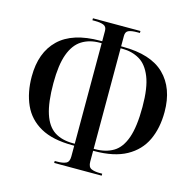

<svg xmlns="http://www.w3.org/2000/svg" viewBox="-107 -828 923 941"><g transform="rotate(15 354.0 -357.0)"><path d="M250 10V0H263Q291 0 307 -7.5Q323 -15 323 -42V-97H314Q213 -97 151.5 -131.5Q90 -166 62 -228Q34 -290 34 -371Q34 -493 103.5 -560Q173 -627 313 -627H323V-680Q323 -701 307 -707.5Q291 -714 263 -714H250V-724H491V-714H478Q448 -714 433.5 -707.5Q419 -701 419 -680V-627H428Q570 -627 639 -559.5Q708 -492 708 -371Q708 -289 679 -227.5Q650 -166 587.5 -131.5Q525 -97 425 -97H419V-42Q419 -15 435 -7.5Q451 0 478 0H491V10ZM323 -107V-617H313Q261 -617 223 -593Q185 -569 165 -514.5Q145 -460 145 -367Q145 -270 163.5 -213Q182 -156 219.5 -131.5Q257 -107 314 -107ZM419 -107H425Q480 -107 518.5 -130Q557 -153 577 -210Q597 -267 597 -367Q597 -464 575 -518.5Q553 -573 515 -595Q477 -617 429 -617H419Z"/></g></svg>

Font: Noto Serif Display ExtraCondensed Medium
Style: Regular
Weight: 500
Width: 2
Designer: Monotype Design Team
Foundry: Monotype Imaging Inc.
Version: Version 2.009